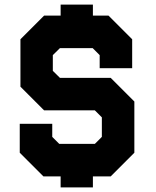

<svg xmlns="http://www.w3.org/2000/svg" viewBox="-20 -768 681 836"><path d="M244 48V0H169L66 -103V-229H207.5V-172L238 -141.5H393L423.5 -172V-257L393 -287.5H172L69 -390.5V-597L172 -700H244V-748H384.5V-700H452.5L555.5 -597V-471H414V-528L383.5 -558.5H241L210 -528V-459.5L241 -429H462L565 -326V-103L462 0H384.5V48ZM313 8H312.5V-68H420L492 -140V-295L425 -358H203L139 -427V-566L206 -633H408L480 -561V-531H479.5V-561L408 -633H313.5V-709H314V-633H206L139 -566V-427L203 -358H425L492 -295V-140L420 -68H211L139 -140V-174H139.5V-140L211 -68H313Z"/></svg>

Font: Tourney Black
Style: Regular
Weight: 900
Version: Version 1.015